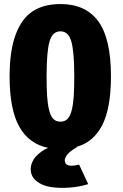

<svg xmlns="http://www.w3.org/2000/svg" viewBox="-20 -726 610 950"><path d="M362 1.5Q359.5 3 355.2 5.2Q351 7.5 340.5 14.8Q330 22 322 29.2Q314 36.5 307.2 47Q300.5 57.5 300.5 67Q300.5 105.5 368.5 89Q370.5 88.5 371.5 88.5L416.5 185Q373 198.5 324.2 202.2Q275.5 206 232.2 199.5Q189 193 160.5 170Q132 147 132 111Q132 94 138.8 78Q145.5 62 155 51Q164.5 40 177.5 30Q190.5 20 199.5 14.8Q208.5 9.5 218 5.5Q123.5 -13.5 75.5 -99Q27.5 -184.5 27.5 -348Q27.5 -474 57.2 -554.2Q87 -634.5 141.8 -670.2Q196.5 -706 279 -706Q403.5 -706 466.2 -620.8Q529 -535.5 529 -348Q529 -191.5 485.8 -106.8Q442.5 -22 356.5 1.5ZM347.5 -348Q347.5 -468.5 333.2 -519.8Q319 -571 279 -571Q239 -571 224.8 -519.8Q210.5 -468.5 210.5 -348Q210.5 -287.5 213.2 -248Q216 -208.5 223.5 -179.2Q231 -150 244.5 -137Q258 -124 279 -124Q300 -124 313.5 -137Q327 -150 334.5 -179.2Q342 -208.5 344.8 -248Q347.5 -287.5 347.5 -348Z"/></svg>

Font: League Mono Narrow ExtraBold
Style: Regular
Weight: 800
Width: 3
Designer: Tyler Finck
Foundry: The League of Moveable Type / Tyler Finck
Version: Version 2.210